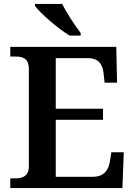

<svg xmlns="http://www.w3.org/2000/svg" viewBox="-20 -951 682 971"><path d="M332 -771H388V-784C359 -822 316 -886 295 -931H157V-921C182 -886 272 -807 332 -771ZM32 0H599L606 -181H543L536 -135C529 -91 506 -57 450 -57H262V-345H501V-401H262V-657H424C479 -657 499 -626 504 -579L509 -533H572L568 -714H32V-665H58C95 -665 126 -657 126 -600V-109C126 -62 96 -49 59 -49H32Z"/></svg>

Font: Noto Serif Ethiopic SemiBold
Style: Regular
Weight: 600
Designer: Monotype Design Team
Foundry: Monotype Imaging Inc.
Version: Version 2.102